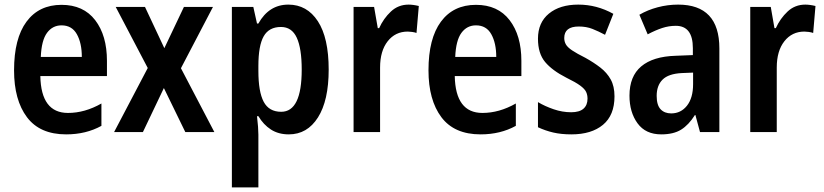

<svg xmlns="http://www.w3.org/2000/svg" viewBox="-20 -573 3573 833"><path d="M247 -552Q342 -552 393 -485.5Q444 -419 444 -309V-243H155Q158 -83 275 -83Q348 -83 420 -124V-27Q353 10 267 10Q153 10 97 -64.5Q41 -139 41 -268Q41 -406 95 -479Q149 -552 247 -552ZM247 -463Q208 -463 184 -430.5Q160 -398 157 -326H335Q335 -386 313.5 -424.5Q292 -463 247 -463Z M621 -278 482 -543H609L693 -364L778 -543H904L765 -277L910 0H784L691 -191L600 0H475Z M1231 -553Q1312 -553 1359 -481Q1406 -409 1406 -271Q1406 -137 1359.5 -63.5Q1313 10 1233 10Q1188 10 1155.5 -11Q1123 -32 1101 -69H1095Q1098 -44 1099.5 -23.5Q1101 -3 1101 11V240H986V-543H1079L1095 -471H1101Q1147 -553 1231 -553ZM1199 -456Q1147 -456 1124 -415.5Q1101 -375 1101 -287V-265Q1101 -175 1124 -131.5Q1147 -88 1200 -88Q1289 -88 1289 -271Q1289 -363 1267.5 -409.5Q1246 -456 1199 -456Z M1753 -553Q1762 -553 1773.5 -551.5Q1785 -550 1797 -547L1787 -430Q1779 -433 1767.5 -434.5Q1756 -436 1749 -436Q1695 -436 1662 -394Q1629 -352 1629 -280V0H1514V-543H1603L1619 -451H1625Q1644 -493 1676 -523Q1708 -553 1753 -553Z M2045 -552Q2140 -552 2191 -485.5Q2242 -419 2242 -309V-243H1953Q1956 -83 2073 -83Q2146 -83 2218 -124V-27Q2151 10 2065 10Q1951 10 1895 -64.5Q1839 -139 1839 -268Q1839 -406 1893 -479Q1947 -552 2045 -552ZM2045 -463Q2006 -463 1982 -430.5Q1958 -398 1955 -326H2133Q2133 -386 2111.5 -424.5Q2090 -463 2045 -463Z M2646 -155Q2646 -73 2596 -31.5Q2546 10 2459 10Q2415 10 2380.5 2Q2346 -6 2314 -21V-130Q2344 -112 2382 -99Q2420 -86 2458 -86Q2494 -86 2511.5 -101.5Q2529 -117 2529 -145Q2529 -161 2523 -174Q2517 -187 2497.5 -201.5Q2478 -216 2437 -236Q2376 -267 2345 -304Q2314 -341 2314 -405Q2314 -475 2361.5 -514Q2409 -553 2489 -553Q2569 -553 2641 -513L2605 -422Q2577 -437 2550.5 -447.5Q2524 -458 2491 -458Q2428 -458 2428 -408Q2428 -393 2435 -380.5Q2442 -368 2462 -354.5Q2482 -341 2520 -322Q2556 -302 2584.5 -280Q2613 -258 2629.5 -228.5Q2646 -199 2646 -155Z M2922 -553Q3101 -553 3101 -363V0H3017L2997 -74H2995Q2968 -31 2935 -10.5Q2902 10 2849 10Q2781 10 2746 -38Q2711 -86 2711 -158Q2711 -242 2762 -285Q2813 -328 2911 -331L2986 -334V-364Q2986 -461 2912 -461Q2882 -461 2853 -451.5Q2824 -442 2790 -424L2754 -509Q2790 -530 2833.5 -541.5Q2877 -553 2922 -553ZM2938 -256Q2880 -253 2854.5 -227.5Q2829 -202 2829 -157Q2829 -117 2846 -99Q2863 -81 2892 -81Q2934 -81 2960.5 -114.5Q2987 -148 2987 -208V-258Z M3474 -553Q3483 -553 3494.5 -551.5Q3506 -550 3518 -547L3508 -430Q3500 -433 3488.5 -434.5Q3477 -436 3470 -436Q3416 -436 3383 -394Q3350 -352 3350 -280V0H3235V-543H3324L3340 -451H3346Q3365 -493 3397 -523Q3429 -553 3474 -553Z"/></svg>

Font: Noto Sans Malayalam Condensed SemiBold
Style: Regular
Weight: 600
Width: 3
Designer: Jelle Bosma - Monotype Design Team
Foundry: Monotype Imaging Inc.
Version: Version 2.104; ttfautohint (v1.8.4.7-5d5b)